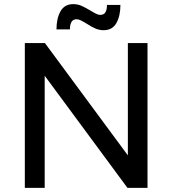

<svg xmlns="http://www.w3.org/2000/svg" viewBox="-20 -908 834 928"><path d="M598 -700H693V0H596L196 -542V0H100V-700H197L598 -157ZM481 -762Q460 -762 441.5 -770Q423 -778 398 -794Q380 -805 369.5 -810Q359 -815 350 -815Q318 -815 318 -766H253Q253 -819 272.5 -853.5Q292 -888 334 -888Q355 -888 372.5 -880.5Q390 -873 417 -857Q435 -846 445.5 -841Q456 -836 465 -836Q497 -836 497 -884H562Q562 -831 542.5 -796.5Q523 -762 481 -762Z"/></svg>

Font: Gontserrat
Style: Regular
Weight: 400
Designer: Julieta Ulanovsky
Foundry: Julieta Ulanovsky
Version: Version 6.001